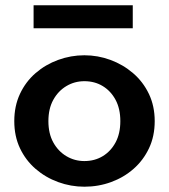

<svg xmlns="http://www.w3.org/2000/svg" viewBox="-20 -692 639 726"><path d="M299 14Q248 14 200 -3.5Q152 -21 114.5 -53.5Q77 -86 55.5 -131.5Q34 -177 34 -234Q34 -291 55.5 -337Q77 -383 114.5 -415.5Q152 -448 200 -465.5Q248 -483 299 -483Q350 -483 397.5 -465.5Q445 -448 483 -415.5Q521 -383 543 -337Q565 -291 565 -234Q565 -177 543.5 -131.5Q522 -86 485 -53.5Q448 -21 400 -3.5Q352 14 299 14ZM299 -83Q338 -83 368.5 -101.5Q399 -120 417 -153.5Q435 -187 435 -234Q435 -281 417 -314.5Q399 -348 368.5 -366.5Q338 -385 299 -385Q262 -385 231 -366.5Q200 -348 181.5 -314.5Q163 -281 163 -234Q163 -187 181.5 -153.5Q200 -120 231 -101.5Q262 -83 299 -83ZM482 -672V-585H107V-672Z"/></svg>

Font: BioRhyme ExtraBold
Style: Bold
Weight: 700
Version: Version 1.600;gftools[0.9.33]